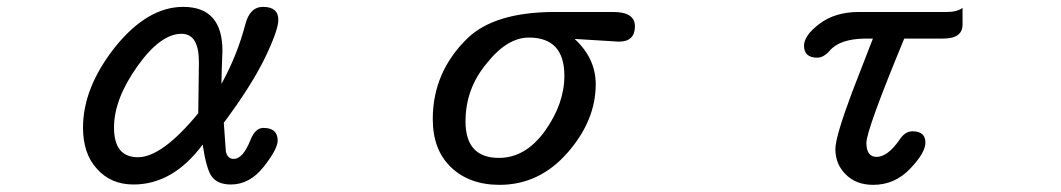

<svg xmlns="http://www.w3.org/2000/svg" viewBox="-20 -507 3040 550"><path d="M256.8 -24.4Q217.8 -67.4 217.8 -141.6Q217.8 -255.9 309.6 -372.1Q402.3 -487.3 504.9 -487.3Q617.2 -487.3 617.2 -361.3L615.2 -306.6L614.3 -266.6Q659.2 -347.7 682.6 -436.5Q695.3 -487.3 733.4 -487.3Q777.3 -487.3 777.3 -450.2Q777.3 -420.9 739.3 -341.8Q699.2 -259.8 621.1 -155.3L627 -73.2Q631.8 -51.8 649.4 -51.8Q675.8 -51.8 697.3 -105.5Q710.9 -140.6 734.4 -140.6Q775.4 -140.6 775.4 -104.5Q775.4 -80.1 735.4 -29.3Q695.3 21.5 641.6 21.5Q603.5 21.5 586.9 -1Q571.3 -21.5 560.5 -92.8Q475.6 21.5 362.3 21.5Q296.9 21.5 256.8 -24.4ZM547.9 -182.6 549.8 -329.1Q549.8 -410.2 500 -410.2Q439.5 -410.2 373 -316.4Q306.6 -222.7 306.6 -141.6Q306.6 -56.6 375 -56.6Q444.3 -56.6 547.9 -182.6Z M1271.5 -28.3Q1219.7 -78.1 1219.7 -166Q1219.7 -300.8 1319.3 -397.5Q1396.5 -471.7 1565.4 -472.7H1736.3Q1798.8 -472.7 1798.8 -431.6Q1798.8 -387.7 1752.9 -387.7L1626 -395.5Q1686.5 -339.8 1686.5 -265.6Q1686.5 -162.1 1606.4 -70.3Q1525.4 22.5 1411.1 22.5Q1324.2 22.5 1271.5 -28.3ZM1541 -131.8Q1596.7 -210 1596.7 -290Q1596.7 -399.4 1495.1 -399.4Q1432.6 -399.4 1374 -325.2Q1313.5 -252.9 1313.5 -159.2Q1313.5 -54.7 1409.2 -54.7Q1485.4 -54.7 1541 -131.8Z M2403.3 -6.8Q2373 -36.1 2373 -80.1Q2373 -114.3 2419.9 -240.2L2480.5 -396.5H2458Q2384.8 -395.5 2356.4 -361.3Q2338.9 -341.8 2321.3 -341.8Q2283.2 -341.8 2283.2 -376Q2283.2 -405.3 2327.1 -438.5Q2372.1 -472.7 2440.4 -472.7H2692.4Q2721.7 -472.7 2737.3 -484.4Q2737.3 -472.7 2737.3 -436.5Q2737.3 -396.5 2681.6 -396.5H2570.3Q2461.9 -134.8 2461.9 -97.7Q2461.9 -57.6 2491.2 -57.6Q2522.5 -57.6 2556.6 -106.4Q2572.3 -130.9 2593.8 -130.9Q2630.9 -130.9 2630.9 -98.6Q2630.9 -69.3 2586.9 -23.4Q2543 22.5 2481.4 22.5Q2432.6 22.5 2403.3 -6.8Z"/></svg>

Font: YuPearl-Regular
Style: Regular
Weight: 400
Designer: Max Yao
Foundry: Max-Everyday
Version: Version 1.011; ttfautohint (v1.8.3)